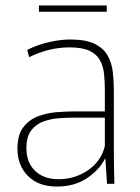

<svg xmlns="http://www.w3.org/2000/svg" viewBox="-20 -675 515 705"><path d="M189 10Q121 10 82.5 -29Q44 -68 44 -129Q44 -179 65 -207Q86 -235 118.5 -247.5Q151 -260 187.5 -263Q224 -266 255 -266H365V-344Q365 -376 362 -404Q359 -432 347 -454Q335 -476 308.5 -488.5Q282 -501 235 -501Q196 -501 158.5 -491.5Q121 -482 87 -465L80 -492Q121 -512 162.5 -521Q204 -530 238 -530Q295 -530 327.5 -514Q360 -498 375 -471.5Q390 -445 394 -412Q398 -379 398 -346V-133Q398 -104 398.5 -67.5Q399 -31 400 0H373L367 -93H366Q343 -49 297.5 -19.5Q252 10 189 10ZM194 -17Q256 -17 304 -50.5Q352 -84 365 -139V-243H255Q229 -243 198 -241Q167 -239 139.5 -229Q112 -219 94.5 -196Q77 -173 77 -131Q77 -78 109 -47.5Q141 -17 194 -17ZM123 -632V-655H372V-632Z"/></svg>

Font: Murecho ExtraLight
Style: Regular
Weight: 200
Designer: Neil Summerour
Foundry: Positype
Version: Version 1.010; ttfautohint (v1.8.3)